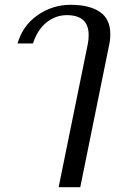

<svg xmlns="http://www.w3.org/2000/svg" viewBox="-20 -583 491 799"><path d="M345 -398Q349 -417 349 -437Q349 -520 258 -520Q212 -520 174 -490Q136 -460 117 -402H53Q74 -476 136 -519.5Q198 -563 274 -563Q352 -563 395.5 -533.5Q439 -504 439 -441Q439 -416 434 -395L314 196H224Z"/></svg>

Font: Taviraj
Style: Italic
Weight: 400
Italic angle: -12°
Designer: Katatrad Team
Foundry: CadsonDemak
Version: Version 1.001